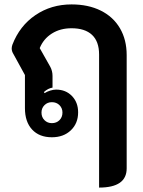

<svg xmlns="http://www.w3.org/2000/svg" viewBox="-20 -613 646 870"><path d="M93 -123V-273L42 -366Q33 -380 33 -393Q33 -401 36 -410Q69 -496 140.5 -544.5Q212 -593 304 -593Q380 -593 436.5 -565Q493 -537 523.5 -485Q554 -433 554 -363V150Q554 237 429 237V-366Q429 -425 397 -455Q365 -485 304 -485Q253 -485 215 -461Q177 -437 160 -395L208 -310Q218 -291 218 -269V-216Q198 -213 179 -196L182 -191Q193 -198 207.5 -202.5Q222 -207 234 -207Q278 -207 306 -178Q334 -149 334 -104Q334 -54 301 -22.5Q268 9 215 9Q158 9 125.5 -26Q93 -61 93 -123ZM263 -103Q263 -123 249.5 -136.5Q236 -150 215 -150Q195 -150 181.5 -136.5Q168 -123 168 -103Q168 -82 181.5 -68.5Q195 -55 215 -55Q236 -55 249.5 -68.5Q263 -82 263 -103Z"/></svg>

Font: K2D
Style: Bold
Weight: 700
Designer: Katatrad Aksorn Co.,Ltd.
Foundry: Cadson Demak Co.,Ltd.
Version: Version 1.000; ttfautohint (v1.6)